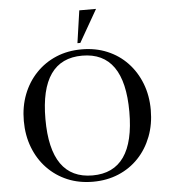

<svg xmlns="http://www.w3.org/2000/svg" viewBox="-62 -996 946 1062"><g transform="rotate(-5 411.5 -464.5)"><path d="M412 11Q334 11 270 -16Q206 -43 158.5 -92.5Q111 -142 85 -209.5Q59 -277 59 -357Q59 -437 85 -504Q111 -571 158.5 -620.5Q206 -670 270 -697Q334 -724 412 -724Q489 -724 553.5 -697Q618 -670 665 -620.5Q712 -571 738 -504Q764 -437 764 -357Q764 -277 738 -209.5Q712 -142 665 -92.5Q618 -43 553.5 -16Q489 11 412 11ZM412 -24Q645 -24 645 -357Q645 -689 412 -689Q179 -689 179 -357Q179 -24 412 -24ZM392 -760 418 -940H511L408 -760Z"/></g></svg>

Font: Baskervville Medium
Style: Regular
Weight: 500
Version: Version 1.100